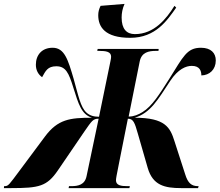

<svg xmlns="http://www.w3.org/2000/svg" viewBox="-71 -965 1127 985"><path d="M597 -771C728 -771 787 -861 833 -926L824 -935C782 -868 720 -790 621 -790C578 -790 553 -817 553 -875C553 -897 557 -921 568 -945L445 -935C437 -919 433 -904 433 -887C433 -827 467 -771 597 -771ZM-51 0H-13C130 0 170 -9 226 -91L361 -289C400 -345 406 -356 435 -356L373 -61C364 -17 330 -10 295 -10H283L281 0H593L595 -10H583C550 -10 524 -14 524 -40C524 -49 526 -60 541 -135L585 -356C613 -356 620 -336 636 -280L687 -103C713 -14 774 0 858 0H945L948 -10H945C912 -10 893 -25 879 -71L824 -241C802 -311 777 -361 620 -361C702 -386 739 -454 803 -551C843 -611 883 -627 913 -627C954 -627 962 -601 962 -578C1004 -579 1036 -608 1036 -655C1036 -693 1011 -720 960 -720C887 -720 869 -674 797 -560C746 -480 709 -420 660 -390C639 -377 616 -367 589 -367L646 -651C656 -697 692 -704 730 -704H742L743 -714H430L428 -704H436C473 -704 499 -700 499 -674C499 -670 498 -661 495 -648L437 -366C411 -366 389 -372 372 -388C342 -416 331 -474 307 -560C278 -659 260 -720 199 -720C144 -720 113 -683 113 -633C113 -605 125 -583 145 -569C163 -601 173 -625 218 -625C266 -625 282 -591 305 -516C332 -430 347 -378 401 -361C287 -361 226 -353 160 -265L29 -89C-24 -18 -28 -10 -47 -10H-50Z"/></svg>

Font: Noto Serif Display Condensed Black
Style: Italic
Weight: 900
Width: 3
Italic angle: -12°
Designer: Monotype Design Team
Foundry: Monotype Imaging Inc.
Version: Version 2.009